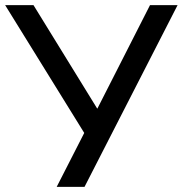

<svg xmlns="http://www.w3.org/2000/svg" viewBox="-24 -725 709 745"><path d="M196 0 314 -231 311 -196 -4 -705H106L353 -304H354L558 -705H665L304 0Z"/></svg>

Font: Nunito Sans 7pt Medium
Style: Regular
Weight: 500
Designer: Vernon Adams
Foundry: Vernon Adams
Version: Version 3.101;gftools[0.9.27]